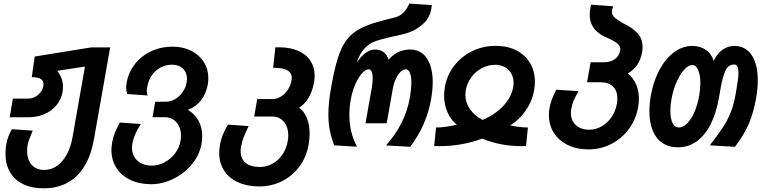

<svg xmlns="http://www.w3.org/2000/svg" viewBox="-20 -814 4243 1070"><path d="M10.5 42.5Q10.5 15 15.5 -13Q18 -30 26 -51.5Q34 -73 46 -94L162.5 -86Q138.5 -31 134 -7Q131 11 131 27.5Q131 75.5 156.2 104.2Q181.5 133 227 133Q265.5 133 297.8 110.2Q330 87.5 352 47Q374 6.5 383.5 -45.5L453.5 -443L299 -419.5Q331 -379.5 331 -329.5Q331 -317.5 328.5 -301.5Q321.5 -260 295 -228Q268.5 -196 228 -178.2Q187.5 -160.5 139 -160.5H34L52 -264.5H138Q159 -264.5 178.5 -275.8Q198 -287 210.2 -305.8Q222.5 -324.5 222.5 -345Q222.5 -384 157 -384L173.5 -499L489 -550H594L504 -40.5Q480.5 95 409 165.2Q337.5 235.5 224 235.5Q157 235.5 109 212.2Q61 189 35.8 145.5Q10.5 102 10.5 42.5Z M601 22Q601 3 605 -20Q614.5 -73.5 648 -131L765 -123Q747 -96 734.5 -67.5Q722 -39 717.5 -13Q715.5 -2.5 715.5 10Q715.5 39.5 729.5 62Q743.5 84.5 768.2 96.8Q793 109 825 109Q862 109 896.5 91Q931 73 955 41.5Q979 10 986 -29Q988.5 -41.5 988.5 -58.5Q988.5 -104 963.2 -132.5Q938 -161 896 -161H830L845 -247H904Q930.5 -247 955.2 -261.2Q980 -275.5 997.5 -300.2Q1015 -325 1020 -354.5Q1022 -368.5 1022 -374Q1022 -410 999 -431.8Q976 -453.5 939.5 -453.5Q904.5 -453.5 875.5 -438.2Q846.5 -423 827 -395.5Q807.5 -368 801 -332Q798 -315.5 798 -307Q798 -297 802.5 -282L689 -290Q683 -309 683 -325Q683 -336.5 686 -353Q696 -411.5 732 -457.2Q768 -503 822.8 -528.5Q877.5 -554 942 -554Q1000 -554 1045.2 -531.2Q1090.5 -508.5 1115.8 -468.5Q1141 -428.5 1141 -378.5Q1141 -361.5 1138 -343.5Q1128.5 -291 1100 -254.8Q1071.5 -218.5 1027 -202Q1066 -178.5 1086.5 -141Q1107 -103.5 1107 -55.5Q1107 -33.5 1102.5 -10Q1092 49 1050.2 100.2Q1008.5 151.5 947.5 182Q886.5 212.5 822 212.5Q756 212.5 706 188.5Q656 164.5 628.5 121.2Q601 78 601 22Z M1201.5 37.5Q1201.5 18.5 1205.5 -5.5Q1215 -62 1250.5 -119.5L1365.5 -111.5Q1345 -68 1336.5 -45.8Q1328 -23.5 1323.5 2.5Q1321 17.5 1321 28.5Q1321 71 1349 93.8Q1377 116.5 1428.5 116.5Q1465.5 116.5 1498.2 98.5Q1531 80.5 1553.5 47.8Q1576 15 1583.5 -27Q1586.5 -43.5 1586.5 -59Q1586.5 -105.5 1562.2 -135Q1538 -164.5 1497 -164.5H1396.5L1413.5 -262H1499.5Q1523.5 -262 1546 -276Q1568.5 -290 1584 -313.8Q1599.5 -337.5 1604.5 -365.5Q1606 -373 1606 -379.5Q1606 -437.5 1502.5 -436L1514.5 -550Q1521.5 -550.5 1535 -550.5Q1595.5 -550.5 1640.5 -531.2Q1685.5 -512 1709.5 -476Q1733.5 -440 1733.5 -392Q1733.5 -373 1730 -355.5Q1721 -305 1699.8 -269.2Q1678.5 -233.5 1647 -214Q1674.5 -194 1690 -156.2Q1705.5 -118.5 1705.5 -68.5Q1705.5 -41.5 1700 -8.5Q1688 60.5 1648.8 113.8Q1609.5 167 1551 196Q1492.5 225 1424 225Q1357.5 225 1307 202Q1256.5 179 1229 136.5Q1201.5 94 1201.5 37.5Z M1810 -177Q1810 -243 1825.5 -328Q1849 -462.5 1877.8 -531.2Q1906.5 -600 1959 -637Q2011.5 -674 2112.5 -699.5L2179.5 -716.5Q2210.5 -724.5 2229.5 -744.8Q2248.5 -765 2261 -794L2387 -785.5Q2383 -754.5 2377 -738.2Q2371 -722 2356 -699Q2330 -671 2299 -651.8Q2268 -632.5 2214.5 -620.5L2147.5 -605.5Q2095.5 -593.5 2065.2 -581.5Q2035 -569.5 2009.8 -542Q1984.5 -514.5 1967.5 -464.5Q1993 -501 2018 -519.5Q2043 -538 2072 -538Q2096 -538 2115.8 -525Q2135.5 -512 2146 -481.5Q2176.5 -516 2207.2 -527Q2238 -538 2267 -538Q2304.5 -538 2332.8 -517Q2361 -496 2376.2 -455Q2391.5 -414 2391.5 -356Q2391.5 -313.5 2382.5 -261Q2369.5 -188 2341 -122.8Q2312.5 -57.5 2266 4L2131.5 -3.5Q2185.5 -65 2218.2 -130.5Q2251 -196 2265 -274Q2272.5 -320 2272.5 -352.5Q2272.5 -388.5 2264.2 -408.2Q2256 -428 2242 -428Q2227.5 -428 2212.8 -414.2Q2198 -400.5 2186.2 -375.8Q2174.5 -351 2169 -319L2135 -127H2017L2052.5 -328Q2057 -355 2057 -375.5Q2057 -400.5 2051 -414.2Q2045 -428 2034.5 -428Q2018.5 -428 1998.5 -406.8Q1978.5 -385.5 1961 -346.5Q1943.5 -307.5 1934.5 -258Q1927 -215.5 1927 -174Q1927 -75 1969.5 3.5L1842.5 -4Q1826.5 -45 1818.2 -87Q1810 -129 1810 -177Z M2526 -119Q2493.5 -144.5 2474.2 -187.8Q2455 -231 2455 -282Q2455 -302.5 2459 -327.5Q2470.5 -394.5 2510.8 -447Q2551 -499.5 2611.5 -529Q2672 -558.5 2742.5 -558.5Q2808 -558.5 2857.5 -533.2Q2907 -508 2934 -462.5Q2961 -417 2961 -358Q2961 -335.5 2956.5 -310.5Q2946 -250 2909 -197Q2872 -144 2823 -115Q2879.5 -103.5 2922 -103.5L2911.5 0Q2903.5 0.5 2888.5 0.5Q2768 0.5 2667 -41.5Q2555.5 0.5 2426 0.5Q2408.5 0.5 2399.5 0L2410 -103.5Q2437.5 -103.5 2464.8 -107.5Q2492 -111.5 2526 -119ZM2573.5 -285.5Q2573.5 -243 2598.2 -206.8Q2623 -170.5 2669 -145.5Q2738.5 -175 2784 -222.8Q2829.5 -270.5 2840 -328.5Q2842 -339 2842 -352.5Q2842 -382 2829 -404.8Q2816 -427.5 2792.8 -440.2Q2769.5 -453 2739 -453Q2700.5 -453 2665.5 -434.5Q2630.5 -416 2606.8 -383.5Q2583 -351 2576 -311.5Q2573.5 -296.5 2573.5 -285.5Z M3039 -173Q3039 -193.5 3042.5 -213Q3046.5 -235 3055 -258.8Q3063.5 -282.5 3080 -314L3204.5 -306Q3187 -277 3177.5 -254.8Q3168 -232.5 3163.5 -206.5Q3161.5 -196.5 3161.5 -184.5Q3161.5 -142.5 3189.5 -116.8Q3217.5 -91 3263.5 -91Q3300 -91 3332.8 -109.8Q3365.5 -128.5 3388 -161.2Q3410.5 -194 3417.5 -234.5Q3420.5 -251 3420.5 -265Q3420.5 -308.5 3396 -332Q3371.5 -355.5 3325.5 -355.5H3251.5L3271.5 -467H3344.5Q3382 -467 3406.2 -484.2Q3430.5 -501.5 3436 -531.5Q3437 -538.5 3437 -541Q3437 -556.5 3423.2 -569.2Q3409.5 -582 3372.5 -599.5Q3319 -620 3292.8 -652.8Q3266.5 -685.5 3266.5 -732.5Q3266.5 -759 3274.5 -788L3397 -779Q3390 -759.5 3390 -747.5Q3390 -732.5 3402.8 -719Q3415.5 -705.5 3449.5 -686Q3500 -662.5 3530.5 -631.5Q3561 -600.5 3561 -551.5Q3561 -540 3558.5 -524Q3544 -441.5 3479 -405Q3509.5 -379.5 3525 -343.8Q3540.5 -308 3540.5 -264.5Q3540.5 -241 3536 -215.5Q3524 -148 3484.5 -94.8Q3445 -41.5 3386.2 -11.5Q3327.5 18.5 3259.5 18.5Q3194 18.5 3144 -6Q3094 -30.5 3066.5 -74Q3039 -117.5 3039 -173Z M3599 -193.5Q3599 -235 3607 -281Q3621 -360.5 3654.5 -423.5Q3688 -486.5 3735.8 -522.2Q3783.5 -558 3837.5 -558Q3882 -558 3913.8 -536Q3945.5 -514 3957 -475.5Q3978.5 -517.5 4008 -537.8Q4037.5 -558 4072.5 -558Q4135 -558 4169 -506.8Q4203 -455.5 4203 -366.5Q4203 -321 4194 -268.5Q4180 -188.5 4154 -126.5Q4128 -64.5 4076 4L3936 -4Q3984 -67.5 4008 -103.2Q4032 -139 4050.2 -183Q4068.5 -227 4079 -285.5Q4087.5 -335 4091.5 -361.5Q4095.5 -388 4095.5 -409Q4095.5 -431 4089.8 -442.8Q4084 -454.5 4070.5 -454.5Q4038 -454.5 4022.2 -418.8Q4006.5 -383 3996.5 -326L3986.5 -268Q3971 -182 3939.5 -120.2Q3908 -58.5 3862 -25.8Q3816 7 3758 7Q3707.5 7 3671.8 -17Q3636 -41 3617.5 -86.2Q3599 -131.5 3599 -193.5ZM3876.5 -281Q3883 -320 3883 -350Q3883 -395 3871.2 -423.2Q3859.5 -451.5 3838.5 -451.5Q3815.5 -451.5 3792 -425Q3768.5 -398.5 3749.8 -355Q3731 -311.5 3722.5 -264Q3716 -228.5 3716 -196Q3716 -153.5 3727.8 -128.5Q3739.5 -103.5 3762.5 -103.5Q3787.5 -103.5 3810.5 -127.2Q3833.5 -151 3850.8 -191.5Q3868 -232 3876.5 -281Z"/></svg>

Font: JuliaMono BoldItalic
Style: Regular
Weight: 700
Italic angle: -9°
Monospace: yes
Designer: cormullion
Foundry: corm
Version: Version 0.049; ttfautohint (v1.8.4)